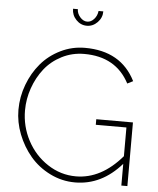

<svg xmlns="http://www.w3.org/2000/svg" viewBox="-60 -968 840 1024"><g transform="rotate(5 359.5 -456.0)"><path d="M370.1 -833Q336.9 -833 313 -857.9Q289.1 -882.8 289.1 -917H314.9Q314.9 -894 332 -874.5Q349.1 -855 370.1 -855Q390.1 -855 406.5 -873Q422.9 -891.1 425.8 -917H451.2Q451.2 -882.8 426.8 -857.9Q402.3 -833 370.1 -833ZM463.9 -340.8H660.2V0H627.9V-116.2Q522 4.9 379.9 4.9Q309.1 4.9 245.8 -26.6Q182.6 -58.1 139.4 -109.1Q96.2 -160.2 71 -224.6Q45.9 -289.1 45.9 -355Q45.9 -424.8 70.6 -490.2Q95.2 -555.7 137.5 -605.2Q179.7 -654.8 241 -684.8Q302.2 -714.8 371.1 -714.8Q564.5 -714.8 642.1 -560.1L611.8 -544.9Q540 -682.1 370.1 -682.1Q305.7 -682.1 250.2 -653.8Q194.8 -625.5 158.4 -579.3Q122.1 -533.2 101.6 -474.6Q81.1 -416 81.1 -355Q81.1 -269.5 120.8 -194.3Q160.6 -119.1 230.2 -73.5Q299.8 -27.8 381.8 -27.8Q517.1 -27.8 627.9 -157.2V-311H463.9Z"/></g></svg>

Font: Rawline ExtraLight
Style: Regular
Weight: 275
Designer: Matt McInerney, Pablo Impallari, Rodrigo Fuenzalida
Foundry: Matt McInerney, Pablo Impallari, Rodrigo Fuenzalida
Version: Version 4.020;PS 004.020;hotconv 1.0.88;makeotf.lib2.5.64775